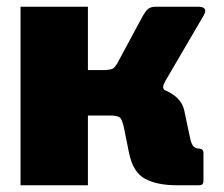

<svg xmlns="http://www.w3.org/2000/svg" viewBox="-20 -550 666 570"><path d="M41 0V-530H241V-342H318L404 -297Q454 -293 487 -273.5Q520 -254 527 -222L545 -137Q549 -120 555.5 -114.5Q562 -109 569 -109Q584 -109 584 -96V-15Q584 -6 581 -3Q578 0 569 0H505Q447 0 411 -19Q375 -38 363 -96L349 -166Q343 -198 333.5 -202.5Q324 -207 308 -207H241V0ZM286 -262V-342Q311 -342 318 -348.5Q325 -355 332 -369L403 -501Q410 -514 418 -522Q426 -530 442 -530H570Q584 -530 588 -523Q592 -516 584 -503L470 -308Q465 -299 464.5 -292Q464 -285 471 -281Z"/></svg>

Font: Libre Franklin Black
Style: Regular
Weight: 900
Designer: Pablo Impallari, Rodrigo Fuenzalida, Nhung Nguyen
Foundry: Impallari Type
Version: Version 3.000